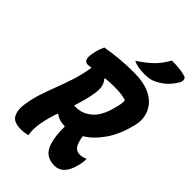

<svg xmlns="http://www.w3.org/2000/svg" viewBox="-276 -1038 1162 1162"><g transform="rotate(45 305.5 -456.5)"><path d="M183 0Q170 4 154.5 6Q139 8 124 8Q63 8 45 -27Q27 -62 35 -115Q44 -173 61 -224.5Q78 -276 98 -327.5Q118 -379 136 -435Q154 -491 165 -558Q155 -557 147.5 -556Q140 -555 135 -555Q90 -555 113 -643Q117 -660 122 -673.5Q127 -687 133 -700Q195 -710 249.5 -715Q304 -720 367 -720Q442 -720 491 -700Q540 -680 566 -647.5Q592 -615 599 -577Q606 -539 597 -503L594 -491Q570 -395 523.5 -328.5Q477 -262 420 -228Q423 -207 429 -188Q437 -160 451 -148Q465 -136 487 -136Q511 -136 528 -146H534Q534 -117 525 -84Q518 -56 508 -36.5Q498 -17 485 -4Q461 20 424 20Q342 20 318 -58Q308 -92 304.5 -124Q301 -156 302 -193Q300 -193 298 -193Q281 -193 259 -198.5Q237 -204 223 -217L215 -215Q205 -185 197 -155.5Q189 -126 184 -96Q180 -73 179.5 -48Q179 -23 183 0ZM289 -473Q284 -435 274 -397.5Q264 -360 252 -322Q259 -322 270 -322Q323 -322 368.5 -361Q414 -400 436 -488L440 -503Q449 -538 447 -562Q409 -575 345 -575Q326 -575 306.5 -574Q287 -573 269 -571L266 -566Q297 -534 289 -473ZM478 -933Q513 -933 543 -930Q573 -927 595 -920Q609 -916 611 -902Q613 -888 604 -872Q582 -837 559.5 -815.5Q537 -794 504 -776Q483 -765 464.5 -761Q446 -757 418 -757Q386 -757 363.5 -761.5Q341 -766 322 -775Q377 -811 413.5 -846.5Q450 -882 478 -933Z"/></g></svg>

Font: Recursive Sn Csl St XBd
Style: Italic
Weight: 800
Italic angle: -15°
Version: Version 1.079;hotconv 1.0.112;makeotfexe 2.5.65598; ttfautoh